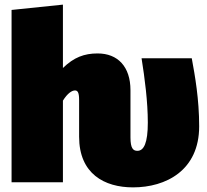

<svg xmlns="http://www.w3.org/2000/svg" viewBox="-20 -788 896 830"><path d="M809 -536H592C606 -448 619 -348 619 -258C619 -170 602 -136 574 -136C556 -136 544 -146 544 -194V-398C544 -500 489 -557 402 -557C344 -557 299 -540 252 -494V-768L30 -745V0H252V-353C272 -385 291 -397 304 -397C315 -397 322 -390 322 -356V-197C322 -37 431 22 555 22C697 22 841 -51 841 -242C841 -359 823 -460 809 -536Z"/></svg>

Font: Fira Sans Ultra
Style: Regular
Weight: 950
Designer: Carrois Corporate & Edenspiekermann AG
Foundry: Carrois Corporate GbR & Edenspiekermann AG
Version: Version 4.203;PS 004.203;hotconv 1.0.88;makeotf.lib2.5.64775